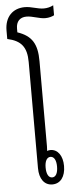

<svg xmlns="http://www.w3.org/2000/svg" viewBox="-68 -866 352 903"><g transform="rotate(-5 108.0 -415.0)"><path d="M142 6C180 6 204 -25 204 -76C204 -124 181 -156 147 -156C141 -156 135 -155 131 -153C131 -161 132 -168 132 -175V-577C132 -658 108 -698 40 -721V-739C40 -772 58 -791 89 -791C118 -791 148 -776 177 -776C194 -776 210 -781 219 -786V-833C206 -826 190 -822 174 -822C144 -822 117 -836 85 -836C28 -836 -10 -798 -10 -734V-694C54 -680 81 -649 81 -577V-76C81 -26 104 6 142 6ZM144 -27C127 -27 117 -45 117 -76C117 -106 127 -124 144 -124C161 -124 171 -106 171 -76C171 -45 161 -27 144 -27Z"/></g></svg>

Font: Noto Sans Thai Looped UI Condensed Light
Style: Regular
Weight: 300
Width: 3
Designer: Cadson Demak Team
Foundry: Cadson Demak Co., Ltd.
Version: Version 1.000